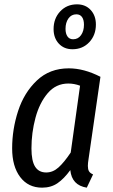

<svg xmlns="http://www.w3.org/2000/svg" viewBox="-20 -853 520 885"><path d="M443 -499 388 -119Q385 -101 385 -88Q385 -73 390 -64Q395 -55 409 -49L380 12Q311 1 304 -69Q275 -29 245 -8.5Q215 12 174 12Q110 12 73 -37Q36 -86 36 -169Q36 -257 63.5 -341.5Q91 -426 150 -482Q209 -538 297 -538Q367 -538 443 -499ZM125 -169Q125 -111 142 -84.5Q159 -58 193 -58Q224 -58 250 -81.5Q276 -105 306 -150L349 -458Q322 -468 295 -468Q238 -468 200 -423.5Q162 -379 143.5 -310Q125 -241 125 -169ZM422 -740Q422 -691 391.5 -658.5Q361 -626 314 -626Q275 -626 251 -652Q227 -678 227 -719Q227 -768 257.5 -800.5Q288 -833 335 -833Q374 -833 398 -807Q422 -781 422 -740ZM282 -720Q282 -698 291 -685Q300 -672 317 -672Q340 -672 353.5 -691Q367 -710 367 -739Q367 -762 358 -774.5Q349 -787 332 -787Q309 -787 295.5 -768Q282 -749 282 -720Z"/></svg>

Font: Fira Sans Extra Condensed
Style: Italic
Weight: 400
Width: 3
Italic angle: -8°
Designer: Carrois Corporate & Edenspiekermann AG
Foundry: Carrois Corporate GbR & Edenspiekermann AG
Version: Version 4.203